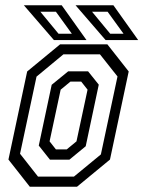

<svg xmlns="http://www.w3.org/2000/svg" viewBox="-20 -708 544 728"><path d="M93 0 12 -103 83 -437 208 -540H387L468 -437L397 -103L272 0ZM124 -38.5H260.5L362.5 -122.5L425.5 -418L359 -502H220.5L118.5 -417.5L56 -125ZM169.5 -102.5 127 -156 176 -386.5 238.5 -437.5H314L354.5 -387L305 -153.5L243 -102.5ZM192 -141.5H233L270 -172L312 -368L288 -398.5H247L210 -368L168 -172ZM504 -556H380.5L266.5 -688H410ZM448.5 -580 388 -663.5H329L398 -580ZM308 -556H184.5L70.5 -688H214ZM252.5 -580 192 -663.5H133L202 -580Z"/></svg>

Font: Tourney Condensed Regular
Style: Italic
Weight: 400
Width: 3
Italic angle: -12°
Designer: Tyler Finck
Foundry: Etcetera Type Co
Version: Version 1.010; ttfautohint (v1.8.3)